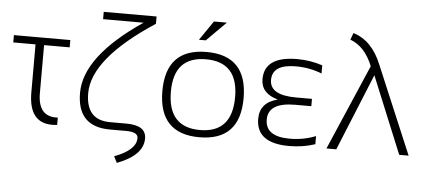

<svg xmlns="http://www.w3.org/2000/svg" viewBox="-56 -828 2548 1149"><g transform="rotate(5 1218.0 -253.5)"><path d="M0 -512.7H338.9V-468.8H185.1V-180.7Q185.1 -43.5 293.5 -43.5Q298.8 -43.5 304.7 -43.9V0Q288.6 2 273.9 2Q133.8 2 133.8 -180.7V-468.8H0Z M523.4 -698.2H840.8V-654.3Q473.1 -413.6 473.1 -205.6Q473.1 -43.9 618.7 -43.9H716.8Q835.9 -43.9 835.9 35.6Q835.9 136.2 680.2 195.3L660.6 157.2Q790.5 108.9 790.5 36.6Q790.5 0 719.2 0H621.1Q424.3 0 424.3 -203.6Q424.3 -422.9 766.6 -654.3H523.4Z M1158.2 -43.9Q1351.1 -43.9 1351.1 -258.3Q1351.1 -468.8 1158.2 -468.8Q965.3 -468.8 965.3 -258.3Q965.3 -43.9 1158.2 -43.9ZM914.1 -256.3Q914.1 -512.7 1158.2 -512.7Q1402.3 -512.7 1402.3 -256.3Q1402.3 -0.5 1158.2 -0.5Q915 -0.5 914.1 -256.3ZM1185.5 -698.2H1263.2L1146.5 -581.5H1105.5Z M1854 -444.3Q1780.8 -473.6 1697.8 -473.6Q1556.2 -473.6 1556.2 -379.9Q1556.2 -288.1 1714.8 -288.1H1810.1V-244.1H1713.4Q1551.3 -244.1 1551.3 -141.6Q1551.3 -39.1 1697.8 -39.1Q1780.8 -39.1 1854 -68.4V-19.5Q1780.8 4.9 1697.8 4.9Q1500 4.9 1500 -141.6Q1500 -239.3 1606.4 -266.1Q1504.9 -294.9 1504.9 -379.9Q1504.9 -517.6 1702.6 -517.6Q1780.8 -517.6 1854 -493.2Z M2143.6 -513.2Q2097.2 -628.9 2008.3 -661.1L2023.4 -702.1Q2136.7 -667.5 2193.4 -527.8L2416 0H2359.4L2169.9 -461.4L1981.4 0H1922.4Z"/></g></svg>

Font: Sansation Light
Style: Light
Weight: 300
Designer: Bernd Montag
Version: Version 1.301